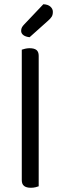

<svg xmlns="http://www.w3.org/2000/svg" viewBox="-20 -883 286 908"><path d="M83 -264 163 -252V-2Q158 0 148 2.5Q138 5 126 5Q105 5 94 -3.5Q83 -12 83 -31ZM163 -214 83 -225V-648Q88 -650 98.5 -652.5Q109 -655 120 -655Q142 -655 152.5 -646.5Q163 -638 163 -619ZM94 -767 185 -863Q207 -862 218.5 -851.5Q230 -841 230 -827Q230 -813 224.5 -804Q219 -795 205 -783L120 -707Q101 -709 90.5 -717Q80 -725 80 -737Q80 -747 84 -754Q88 -761 94 -767Z"/></svg>

Font: Baloo Bhaijaan 2
Style: Regular
Weight: 400
Designer: Sanskriti Dholi, Noopur Datye and Ek Type
Foundry: Ek Type
Version: Version 1.701